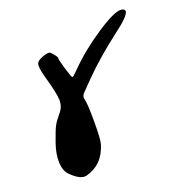

<svg xmlns="http://www.w3.org/2000/svg" viewBox="-115 -864 762 748"><g transform="rotate(-30 265.5 -490.0)"><path d="M73 -243Q46 -241 15 -286Q1 -307 6 -341.5Q11 -376 33 -415Q57 -458 68.5 -472.5Q80 -487 103 -506Q125 -524 129 -552.5Q133 -581 125 -658Q121 -702 127.5 -714.5Q134 -727 163 -731Q180 -733 185.5 -731Q191 -729 198 -716Q209 -698 206 -693Q204 -688 209 -646Q214 -604 217 -603Q220 -601 246 -620Q315 -669 402 -706.5Q489 -744 514 -735Q554 -720 455 -670Q347 -614 276 -563Q267 -557 257 -549.5Q247 -542 237.5 -535.5Q228 -529 227 -528Q213 -518 215 -504Q217 -484 204 -410.5Q191 -337 182 -320Q146 -249 73 -243Z"/></g></svg>

Font: Lilach
Style: Regular
Weight: 400
Version: Version 1.0